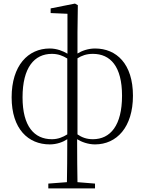

<svg xmlns="http://www.w3.org/2000/svg" viewBox="-20 -793 809 1073"><path d="M511 14C632 14 723 -82 723 -258C723 -436 631 -522 511 -522C473 -522 437 -509 413 -494V-612L415 -764L399 -773L263 -746V-720L357 -716V-493C332 -508 297 -522 258 -522C137 -522 45 -427 45 -249C45 -72 138 14 258 14C297 14 332 1 356 -15C356 90 355 160 354 225L250 233V260H511V233L413 225C412 161 411 93 411 -15C435 0 472 14 511 14ZM356 -42C332 -27 305 -15 270 -15C172 -15 106 -86 106 -249C106 -416 172 -492 270 -492C305 -492 332 -481 356 -466ZM413 -467C436 -482 463 -492 499 -492C597 -492 662 -422 662 -258C662 -92 597 -15 499 -15C463 -15 436 -26 413 -42Z"/></svg>

Font: Noto Serif TC ExtraLight
Style: Regular
Weight: 200
Designer: Ryoko NISHIZUKA 西塚涼子 (kana & ideographs); Frank Grießhammer (Latin, Greek & Cyrillic); Wenlong ZHANG 张文龙 (bopomofo); San
Foundry: Adobe
Version: Version 2.001;hotconv 1.1.0;makeotfexe 2.6.0